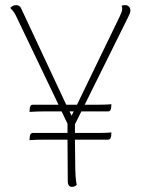

<svg xmlns="http://www.w3.org/2000/svg" viewBox="-20 -720 548 748"><path d="M480 -655 310 -312H362Q394 -312 414 -314L413 -300Q411 -286 402 -286H297L272 -236V-202H362Q394 -202 414 -204L413 -190Q411 -176 402 -176H272L273 -87Q273 -24 279 0Q271 8 261 8Q244 8 244 -14L243 -176H155Q121 -176 95 -174L96 -188Q98 -202 107 -202H243V-238L220 -286H155Q121 -286 95 -284L96 -298Q98 -312 107 -312H208L41 -661Q37 -670 29.5 -678.5Q22 -687 20 -689Q29 -700 43 -700Q57 -700 63 -686L238 -312H280L446 -655Q456 -676 456 -683Q456 -694 454 -698Q459 -700 468 -700Q477 -700 482.5 -694Q488 -688 488 -678Q488 -671 480 -655ZM267 -286H251L259 -269Z"/></svg>

Font: Arima Madurai Thin
Style: Regular
Weight: 250
Designer: Joana Correia and Natanael Gama
Foundry: NDISCOVER
Version: Version 1.019; ttfautohint (v1.5) -l 7 -r 28 -G 50 -x 13 -D 